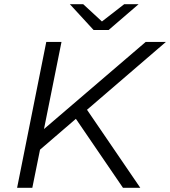

<svg xmlns="http://www.w3.org/2000/svg" viewBox="-20 -901 816 921"><path d="M62 0 202 -700H275L191 -282L679 -700H776L398 -375H397L653 0H570L344 -331L172 -183L135 0ZM429 -757 315 -881H379L469 -798L576 -881H645L501 -757Z"/></svg>

Font: Montserrat
Style: Italic
Weight: 400
Italic angle: -11.3°
Designer: Julieta Ulanovsky
Foundry: Julieta Ulanovsky
Version: Version 9.000; ttfautohint (v1.8.4.7-5d5b)